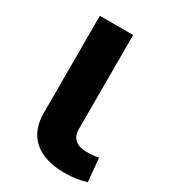

<svg xmlns="http://www.w3.org/2000/svg" viewBox="-177 -794 792 894"><g transform="rotate(30 219.0 -347.0)"><path d="M315 11Q206 11 149 -39.5Q92 -90 92 -182V-705H271V-198Q271 -175 280.5 -158.5Q290 -142 309 -133.5Q328 -125 355 -125Q372 -125 389 -126.5Q406 -128 419 -131L431 -6Q404 2 377 6.5Q350 11 315 11Z"/></g></svg>

Font: Nunito Sans 7pt Expanded ExtraBold
Style: Regular
Weight: 800
Width: 7
Designer: Vernon Adams
Foundry: Vernon Adams
Version: Version 3.101;gftools[0.9.27]